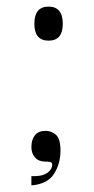

<svg xmlns="http://www.w3.org/2000/svg" viewBox="-20 -489 285 581"><path d="M127 -366Q84 -366 84 -417Q84 -469 127 -469Q170 -469 170 -417Q170 -366 127 -366ZM75 44Q77 44 79 44Q81 44 83 44Q103 44 115 38.5Q127 33 132.5 25Q138 17 138 10Q138 2 131.5 1Q125 0 117 0Q97 0 86 -12.5Q75 -25 75 -44Q75 -66 85.5 -79.5Q96 -93 118 -93Q136 -93 149.5 -81Q163 -69 163 -33Q163 6 143.5 37Q124 68 75 72Z"/></svg>

Font: Ojuju ExtraLight
Style: Regular
Weight: 200
Designer: Chisaokwu Joboson, Mirko Velimirovic
Foundry: Udi Foundry
Version: Version 1.000